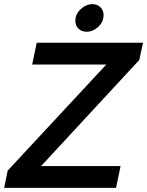

<svg xmlns="http://www.w3.org/2000/svg" viewBox="-30 -905 709 925"><path d="M333 -805Q333 -837 359 -861Q385 -885 416 -885Q439 -885 454 -870Q469 -855 469 -832Q469 -800 443.5 -776Q418 -752 387 -752Q363 -752 348 -767Q333 -782 333 -805ZM7 -83 482 -594H125L147 -699H659L641 -616L168 -105H551L529 0H-10Z"/></svg>

Font: Prompt Medium
Style: Italic
Weight: 500
Italic angle: -12°
Designer: Katatrad Team
Foundry: CadsonDemak
Version: Version 1.001